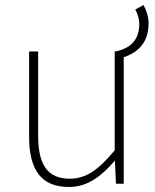

<svg xmlns="http://www.w3.org/2000/svg" viewBox="-20 -732 617 765"><path d="M473 -504C515 -518 572 -550 572 -639C572 -663 565 -687 552 -712L519 -694C530 -675 535 -653 535 -637C535 -572 499 -539 440 -527ZM255 13C328 13 383 -29 436 -90H438L442 0H473V-527H437V-133C372 -55 323 -20 258 -20C169 -20 132 -76 132 -192V-527H96V-188C96 -51 147 13 255 13Z"/></svg>

Font: Source Han Sans JP VF
Style: Regular
Weight: 250
Designer: Ryoko NISHIZUKA 西塚涼子 (kana, bopomofo & ideographs); Paul D. Hunt (Latin, Greek & Cyrillic); Sandoll Communications 산돌커뮤니
Foundry: Adobe
Version: Version 2.004;hotconv 1.0.118;makeotfexe 2.5.65603